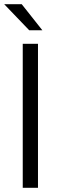

<svg xmlns="http://www.w3.org/2000/svg" viewBox="-21 -900 290 920"><path d="M88 -690H161V0H88ZM-1 -880H83L182 -755H119Z"/></svg>

Font: D-DIN
Style: Regular
Weight: 400
Designer: Charles Nix
Foundry: Datto Inc.
Version: Version 1.00